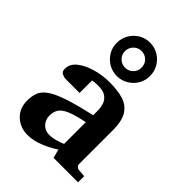

<svg xmlns="http://www.w3.org/2000/svg" viewBox="-215 -840 928 928"><g transform="rotate(45 249.0 -375.5)"><path d="M365.2 -628.4Q365.2 -597.2 349.9 -571.5Q334.5 -545.9 308.6 -530.5Q282.7 -515.1 251 -515.1Q220.2 -515.1 194.3 -530.5Q168.5 -545.9 153.1 -571.5Q137.7 -597.2 137.7 -628.4Q137.7 -660.2 153.1 -686.3Q168.5 -712.4 194.3 -727.8Q220.2 -743.2 251 -743.2Q282.7 -743.2 308.6 -727.8Q334.5 -712.4 349.9 -686.3Q365.2 -660.2 365.2 -628.4ZM307.6 -628.4Q307.6 -652.3 291.3 -668.9Q274.9 -685.5 251 -685.5Q227.5 -685.5 210.9 -668.9Q194.3 -652.3 194.3 -628.4Q194.3 -605 210.9 -588.4Q227.5 -571.8 251 -571.8Q274.9 -571.8 291.3 -588.4Q307.6 -605 307.6 -628.4ZM482.4 -19.5H314.9L303.2 -64.5Q286.6 -52.7 261 -39.6Q235.4 -26.4 205.6 -17.3Q175.8 -8.3 147 -8.3Q98.1 -8.3 63.5 -40Q28.8 -71.8 28.8 -125Q28.8 -155.3 37.6 -179Q46.4 -202.6 74 -222.4Q101.6 -242.2 156.7 -261Q211.9 -279.8 304.7 -300.3Q304.7 -307.6 304.7 -318.1Q304.7 -328.6 304.7 -335.4Q304.7 -352.5 298.6 -372.1Q292.5 -391.6 274.7 -405.3Q256.8 -418.9 220.7 -418.9Q207 -418.9 196.8 -417.7Q186.5 -416.5 182.1 -415.5V-330.1H89.4Q76.2 -330.1 62.5 -336.4Q48.8 -342.8 48.8 -362.3Q48.8 -396 79.1 -419.9Q109.4 -443.8 155.5 -456.8Q201.7 -469.7 249 -469.7Q301.3 -469.7 340.3 -458.5Q379.4 -447.3 401.4 -414.3Q423.3 -381.3 423.3 -316.4V-85.4Q423.3 -77.1 429.2 -71.3Q435.1 -65.4 442.9 -64.5L482.4 -61.5ZM303.2 -103V-251.5Q245.1 -239.7 213.1 -226.6Q181.2 -213.4 168.7 -195.3Q156.2 -177.2 156.2 -149.9Q156.2 -122.6 174.3 -102.8Q192.4 -83 220.7 -83Q242.2 -83 265.6 -89.8Q289.1 -96.7 303.2 -103Z"/></g></svg>

Font: Annapurna SIL
Style: Bold
Weight: 700
Designer: Peter Martin, Annie Olsen
Foundry: SIL International
Version: Version 2.000